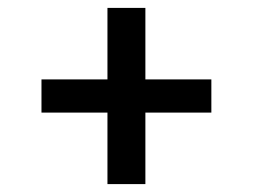

<svg xmlns="http://www.w3.org/2000/svg" viewBox="-20 -583 640 486"><path d="M252 -117V-298H85V-382H252V-563H348V-382H515V-298H348V-117Z"/></svg>

Font: Iosevka Fixed Medium Extended
Style: Regular
Weight: 500
Width: 7
Monospace: yes
Designer: Belleve Invis
Foundry: Belleve Invis
Version: Version 24.1.1; ttfautohint (v1.8.4)